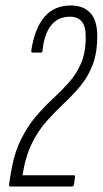

<svg xmlns="http://www.w3.org/2000/svg" viewBox="-20 -681 375 701"><path d="M19 0Q12 0 13 -7L19 -46Q31 -120 56 -170.5Q81 -221 112 -257Q143 -293 174.5 -322Q206 -351 233 -381.5Q260 -412 276.5 -451Q293 -490 293 -546Q293 -586 278 -603Q263 -620 236 -620Q148 -620 135 -495Q135 -489 129 -489H100Q94 -489 94 -495Q106 -576 141.5 -618.5Q177 -661 239 -661Q284 -661 309.5 -634Q335 -607 335 -550Q335 -487 318 -443.5Q301 -400 273.5 -367Q246 -334 214 -304Q182 -274 151 -239.5Q120 -205 96.5 -157.5Q73 -110 62 -41H249Q256 -41 254 -35L250 -7Q249 0 242 0Z"/></svg>

Font: Sofia Sans Extra Condensed Light
Style: Italic
Weight: 300
Italic angle: -9°
Version: Version 4.100